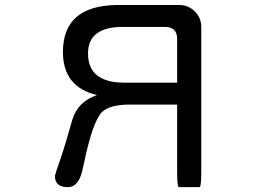

<svg xmlns="http://www.w3.org/2000/svg" viewBox="-20 -728 1040 770"><path d="M369.1 -346.7Q232.4 -378.9 232.4 -519.5Q232.4 -704.1 446.3 -708H698.2Q737.3 -708 763.7 -679.7Q787.1 -654.3 787.1 -621.1V-32.2Q787.1 22.5 779.3 22.5H698.2Q690.4 22.5 690.4 -32.2V-308.6H497.1Q418 -307.6 388.7 -278.3Q350.6 -238.3 316.4 -71.3L308.6 -38.1Q293 22.5 252 22.5Q200.2 22.5 200.2 -22.5Q200.2 -26.4 221.2 -86.9Q242.2 -147.5 269.5 -246.1Q292 -321.3 369.1 -346.7ZM690.4 -396.5V-572.3Q690.4 -620.1 640.6 -620.1H472.7Q333 -620.1 333 -513.7Q333 -398.4 474.6 -396.5H690.4Z"/></svg>

Font: YuPearl-Regular
Style: Regular
Weight: 400
Designer: Max Yao
Foundry: Max-Everyday
Version: Version 1.011; ttfautohint (v1.8.3)